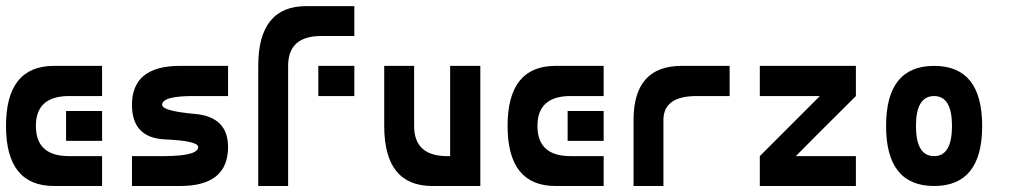

<svg xmlns="http://www.w3.org/2000/svg" viewBox="-20 -620 3394 640"><path d="M320.3 -400.4Q320.3 -375 320.3 -299.8Q320.3 -299.8 210 -299.8Q99.6 -299.8 99.6 -200.2Q99.6 -99.6 210 -99.6Q320.3 -99.6 320.3 -99.6Q320.3 -66.4 320.3 0Q320.3 0 160.2 0Q0 0 0 -200.2Q0 -400.4 160.2 -400.4Q320.3 -400.4 320.3 -400.4ZM320.3 -250Q320.3 -225.6 320.3 -150.4Q290 -150.4 200.2 -150.4Q200.2 -174.8 200.2 -250Q230.5 -250 320.3 -250Z M740.2 -299.8Q740.2 -325.2 740.2 -400.4Q740.2 -400.4 580.1 -400.4Q419.9 -400.4 419.9 -270.5Q419.9 -160.2 530.3 -155.3Q640.6 -150.4 640.6 -129.9Q640.6 -100.6 530.3 -99.6Q419.9 -99.6 419.9 -99.6Q419.9 -66.4 419.9 0Q419.9 0 580.1 0Q740.2 0 740.2 -129.9Q740.2 -230.5 629.9 -240.2Q520.5 -250 520.5 -270.5Q520.5 -300.8 629.9 -299.8Q740.2 -299.8 740.2 -299.8Z M840.8 0Q840.8 -99.6 840.8 -400.4Q840.8 -599.6 1001 -599.6Q1161.1 -599.6 1161.1 -599.6Q1161.1 -566.4 1161.1 -500Q1161.1 -500 1050.8 -500Q940.4 -500 940.4 -400.4Q940.4 -266.6 940.4 0Q916 0 840.8 0ZM1041 -400.4Q1041 -375 1041 -299.8Q1071.3 -299.8 1161.1 -299.8Q1161.1 -325.2 1161.1 -400.4Q1130.9 -400.4 1041 -400.4Z M1360.4 -400.4Q1335.9 -400.4 1260.7 -400.4Q1260.7 -350.6 1260.7 -200.2Q1260.7 0 1420.9 0Q1581.1 0 1581.1 0Q1581.1 -33.2 1581.1 -99.6Q1581.1 -99.6 1470.7 -99.6Q1360.4 -99.6 1360.4 -200.2Q1360.4 -266.6 1360.4 -400.4ZM1480.5 -99.6Q1480.5 -174.8 1480.5 -400.4Q1505.9 -400.4 1581.1 -400.4Q1581.1 -325.2 1581.1 -99.6Q1555.7 -99.6 1480.5 -99.6Z M1992.2 -400.4Q1992.2 -375 1992.2 -299.8Q1992.2 -299.8 1881.8 -299.8Q1771.5 -299.8 1771.5 -200.2Q1771.5 -99.6 1881.8 -99.6Q1992.2 -99.6 1992.2 -99.6Q1992.2 -66.4 1992.2 0Q1992.2 0 1832 0Q1671.9 0 1671.9 -200.2Q1671.9 -400.4 1832 -400.4Q1992.2 -400.4 1992.2 -400.4ZM1992.2 -250Q1992.2 -225.6 1992.2 -150.4Q1961.9 -150.4 1872.1 -150.4Q1872.1 -174.8 1872.1 -250Q1902.3 -250 1992.2 -250Z M2191.4 0Q2167 0 2091.8 0Q2091.8 -54.7 2091.8 -219.7Q2091.8 -400.4 2252 -400.4Q2412.1 -400.4 2412.1 -400.4Q2412.1 -367.2 2412.1 -299.8Q2412.1 -299.8 2301.8 -299.8Q2191.4 -299.8 2191.4 -219.7Q2191.4 -146.5 2191.4 0Z M2512.7 -400.4Q2512.7 -375 2512.7 -299.8Q2562.5 -299.8 2712.9 -299.8Q2663.1 -250 2512.7 -99.6Q2512.7 -75.2 2512.7 0Q2592.8 0 2833 0Q2833 -25.4 2833 -99.6Q2783.2 -99.6 2632.8 -99.6Q2682.6 -150.4 2833 -299.8Q2833 -325.2 2833 -400.4Q2752.9 -400.4 2512.7 -400.4Z M3093.8 -400.4Q2933.6 -400.4 2933.6 -200.2Q2933.6 0 3093.8 0Q3253.9 0 3253.9 -200.2Q3253.9 -400.4 3093.8 -400.4ZM3093.8 -299.8Q3153.3 -299.8 3153.3 -200.2Q3153.3 -99.6 3093.8 -99.6Q3033.2 -99.6 3033.2 -200.2Q3033.2 -299.8 3093.8 -299.8Z"/></svg>

Font: Encounter VC
Style: Regular
Weight: 400
Designer: Silver Alicorn
Version: Version 1.0